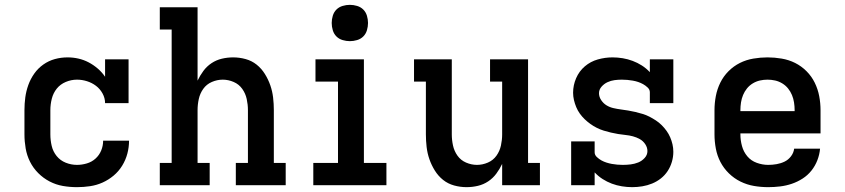

<svg xmlns="http://www.w3.org/2000/svg" viewBox="-20 -765 3490 793"><path d="M298 8Q268 8 239.5 3Q211 -2 185 -15.5Q159 -29 138 -50Q117 -71 104 -97Q91 -123 86 -152Q81 -181 81 -210V-310Q81 -337 84.5 -363Q88 -389 97 -414Q106 -439 121.5 -461Q137 -483 159 -498.5Q181 -514 206.5 -521Q232 -528 259 -528Q282 -528 304 -523Q326 -518 346 -507.5Q366 -497 383.5 -482Q401 -467 414 -448V-520H511V-339H414Q414 -360 403.5 -379Q393 -398 376.5 -410.5Q360 -423 339.5 -429.5Q319 -436 298 -436Q274 -436 251.5 -426.5Q229 -417 214.5 -399Q200 -381 194 -357.5Q188 -334 188 -310V-210Q188 -186 193.5 -162.5Q199 -139 214 -120.5Q229 -102 251.5 -93Q274 -84 298 -84Q318 -84 338.5 -90Q359 -96 374.5 -110Q390 -124 398 -143.5Q406 -163 406 -184H513Q513 -157 506 -130.5Q499 -104 484.5 -80.5Q470 -57 449 -39.5Q428 -22 403.5 -11Q379 0 352 4Q325 8 298 8Z M640 0V-92H689V-643H640V-735H796V-432Q806 -453 820 -472Q834 -491 853.5 -504Q873 -517 896 -522.5Q919 -528 943 -528Q969 -528 994.5 -521Q1020 -514 1040 -498Q1060 -482 1074 -459.5Q1088 -437 1096.5 -412.5Q1105 -388 1108 -362Q1111 -336 1111 -310V-92H1160V0H954V-92H1004V-310Q1004 -333 999 -356Q994 -379 980.5 -398Q967 -417 945 -426.5Q923 -436 900 -436Q877 -436 855 -426.5Q833 -417 819.5 -398Q806 -379 801 -356Q796 -333 796 -310V-92H846V0Z M1274 0V-92H1376V-428H1283V-520H1483V-92H1576V0ZM1425 -595Q1410 -595 1395 -599.5Q1380 -604 1369.5 -614.5Q1359 -625 1354.5 -640Q1350 -655 1350 -670Q1350 -685 1354.5 -700Q1359 -715 1369.5 -725.5Q1380 -736 1395 -740.5Q1410 -745 1425 -745Q1440 -745 1455 -740.5Q1470 -736 1480.5 -725.5Q1491 -715 1495.5 -700Q1500 -685 1500 -670Q1500 -655 1495.5 -640Q1491 -625 1480.5 -614.5Q1470 -604 1455 -599.5Q1440 -595 1425 -595Z M1907 8Q1881 8 1855.5 1Q1830 -6 1810 -22Q1790 -38 1776 -60.5Q1762 -83 1753.5 -107.5Q1745 -132 1742 -158Q1739 -184 1739 -210V-428H1690V-520H1846V-210Q1846 -187 1851 -164Q1856 -141 1869.5 -122Q1883 -103 1905 -93.5Q1927 -84 1950 -84Q1973 -84 1995 -93.5Q2017 -103 2030.5 -122Q2044 -141 2049 -164Q2054 -187 2054 -210V-428H2004V-520H2161V-92H2210V0H2054V-88Q2044 -67 2030 -48Q2016 -29 1996.5 -16Q1977 -3 1954 2.5Q1931 8 1907 8Z M2591 8Q2570 8 2548.5 4.5Q2527 1 2507 -6.5Q2487 -14 2469 -25.5Q2451 -37 2436 -53V0H2339V-181H2436V-136Q2436 -125 2445 -116.5Q2454 -108 2464 -102.5Q2474 -97 2485 -93.5Q2496 -90 2507 -88Q2518 -86 2529.5 -85Q2541 -84 2552 -84Q2569 -84 2585 -86Q2601 -88 2616 -94Q2631 -100 2642.5 -112.5Q2654 -125 2654 -141Q2654 -156 2645 -169.5Q2636 -183 2622.5 -190.5Q2609 -198 2594 -202Q2579 -206 2563.5 -207.5Q2548 -209 2533 -211.5Q2518 -214 2503 -217.5Q2488 -221 2473.5 -225.5Q2459 -230 2445 -237Q2431 -244 2418.5 -253Q2406 -262 2395 -272.5Q2384 -283 2375 -295.5Q2366 -308 2360 -322.5Q2354 -337 2350.5 -352Q2347 -367 2347 -382Q2347 -413 2359.5 -442Q2372 -471 2395.5 -491Q2419 -511 2449 -519.5Q2479 -528 2510 -528Q2531 -528 2552 -524.5Q2573 -521 2593 -513.5Q2613 -506 2631 -494.5Q2649 -483 2664 -467V-520H2761V-339H2664V-384Q2664 -395 2655 -403.5Q2646 -412 2636 -417.5Q2626 -423 2615.5 -426.5Q2605 -430 2593.5 -432Q2582 -434 2571 -435Q2560 -436 2548 -436Q2533 -436 2518 -434Q2503 -432 2489 -425.5Q2475 -419 2464.5 -407Q2454 -395 2454 -380Q2454 -365 2463 -351.5Q2472 -338 2485 -330Q2498 -322 2513.5 -318.5Q2529 -315 2544 -313Q2559 -311 2574.5 -308.5Q2590 -306 2604.5 -302.5Q2619 -299 2634 -294.5Q2649 -290 2662.5 -283Q2676 -276 2689 -267.5Q2702 -259 2713 -248Q2724 -237 2733 -224.5Q2742 -212 2748 -198Q2754 -184 2757.5 -169Q2761 -154 2761 -138Q2761 -117 2755 -96.5Q2749 -76 2737.5 -58.5Q2726 -41 2709.5 -28Q2693 -15 2673.5 -7Q2654 1 2633 4.5Q2612 8 2591 8Z M3153 8Q3123 8 3094 3Q3065 -2 3038.5 -15Q3012 -28 2990.5 -49Q2969 -70 2955.5 -96Q2942 -122 2936.5 -151.5Q2931 -181 2931 -210V-310Q2931 -339 2936.5 -368Q2942 -397 2955 -423.5Q2968 -450 2989 -471Q3010 -492 3036 -505Q3062 -518 3091.5 -523Q3121 -528 3150 -528Q3179 -528 3208.5 -523Q3238 -518 3264 -505Q3290 -492 3311 -471Q3332 -450 3345 -423.5Q3358 -397 3363.5 -368Q3369 -339 3369 -310V-214H3038V-210Q3038 -186 3044.5 -162Q3051 -138 3066.5 -119.5Q3082 -101 3105.5 -92.5Q3129 -84 3153 -84Q3170 -84 3187.5 -87Q3205 -90 3220.5 -97.5Q3236 -105 3247 -119.5Q3258 -134 3260 -151H3367Q3365 -127 3356 -103.5Q3347 -80 3331.5 -60.5Q3316 -41 3295 -27.5Q3274 -14 3250.5 -6Q3227 2 3202 5Q3177 8 3153 8ZM3038 -306H3262V-310Q3262 -326 3259.5 -342Q3257 -358 3251 -372.5Q3245 -387 3235 -399.5Q3225 -412 3211 -420.5Q3197 -429 3181.5 -432.5Q3166 -436 3150 -436Q3134 -436 3118.5 -432.5Q3103 -429 3089 -420.5Q3075 -412 3065 -399.5Q3055 -387 3049 -372.5Q3043 -358 3040.5 -342Q3038 -326 3038 -310Z"/></svg>

Font: Iosevka Etoile Semibold
Style: Regular
Weight: 600
Designer: Belleve Invis
Foundry: Belleve Invis
Version: Version 22.1.2; ttfautohint (v1.8.4)